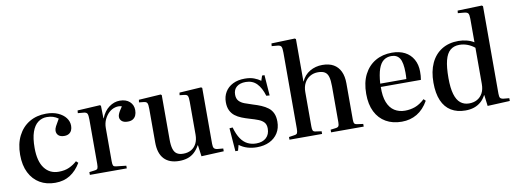

<svg xmlns="http://www.w3.org/2000/svg" viewBox="-61 -1121 4009 1490"><g transform="rotate(-10 1943.0 -375.5)"><path d="M276 14Q207 14 155 -16.5Q103 -47 73.5 -105.5Q44 -164 44 -247Q44 -333 76 -396Q108 -459 165 -493Q222 -527 297 -527Q351 -527 390.5 -509.5Q430 -492 451.5 -463.5Q473 -435 473 -401Q473 -381 466 -365.5Q459 -350 444.5 -341Q430 -332 408 -332Q378 -332 362.5 -346Q347 -360 347 -383Q347 -398 357 -417.5Q367 -437 388 -472Q369 -486 347.5 -493Q326 -500 298 -500Q259 -500 228.5 -477Q198 -454 181 -405.5Q164 -357 164 -280Q164 -175 205 -120.5Q246 -66 317 -66Q365 -66 400 -82Q435 -98 462 -123L478 -108Q443 -49 393.5 -17.5Q344 14 276 14Z M550 0V-22L596 -28Q612 -30 616.5 -39.5Q621 -49 621 -75V-423Q621 -457 615 -469.5Q609 -482 587 -484L541 -488L543 -509L721 -519L728 -513L730 -414H732Q754 -469 793.5 -498Q833 -527 878 -527Q927 -527 955.5 -501Q984 -475 984 -434Q984 -411 976.5 -393.5Q969 -376 953.5 -366Q938 -356 913 -356Q881 -356 865.5 -370Q850 -384 850 -403Q850 -413 854 -424Q858 -435 866 -448.5Q874 -462 887 -481Q862 -489 835 -482Q808 -475 786 -455Q764 -435 749.5 -404.5Q735 -374 735 -336V-74Q735 -50 739.5 -41Q744 -32 761 -30L841 -21V0Z M1253 14Q1175 14 1134 -30Q1093 -74 1093 -160V-424Q1093 -458 1087 -470Q1081 -482 1060 -484L1023 -488L1026 -508L1199 -519L1207 -513V-163Q1207 -117 1215.5 -89Q1224 -61 1243 -48.5Q1262 -36 1294 -36Q1330 -36 1356.5 -51.5Q1383 -67 1397.5 -96Q1412 -125 1412 -165V-424Q1412 -457 1406.5 -469.5Q1401 -482 1379 -484L1343 -488L1346 -508L1518 -519L1526 -513V-73Q1526 -49 1532.5 -39Q1539 -29 1559 -26L1605 -22V0L1428 8L1416 -81H1414Q1395 -47 1371.5 -26Q1348 -5 1318.5 4.5Q1289 14 1253 14Z M1694 15 1680 -168 1705 -170Q1721 -113 1744 -79.5Q1767 -46 1797.5 -31Q1828 -16 1865 -16Q1915 -16 1943.5 -42.5Q1972 -69 1972 -115Q1972 -146 1956.5 -163.5Q1941 -181 1913 -192Q1885 -203 1846 -214Q1815 -223 1786 -234.5Q1757 -246 1735 -263Q1713 -280 1700 -306.5Q1687 -333 1687 -372Q1687 -417 1708 -452Q1729 -487 1768.5 -507Q1808 -527 1863 -527Q1905 -527 1935.5 -515.5Q1966 -504 1987 -488L2000 -527H2019L2031 -365L2005 -367Q1986 -431 1952.5 -465.5Q1919 -500 1865 -500Q1820 -500 1794 -478.5Q1768 -457 1768 -417Q1768 -386 1784 -368Q1800 -350 1828 -339.5Q1856 -329 1891 -318Q1925 -308 1954.5 -295.5Q1984 -283 2007 -265.5Q2030 -248 2042.5 -221Q2055 -194 2055 -155Q2055 -103 2031 -65Q2007 -27 1964.5 -6.5Q1922 14 1865 14Q1826 14 1791 3.5Q1756 -7 1727 -29L1715 15Z M2123 0V-21L2168 -28Q2184 -30 2189 -39.5Q2194 -49 2194 -75V-674Q2194 -709 2187.5 -721Q2181 -733 2158 -735L2113 -739L2115 -760L2300 -766L2308 -760V-427L2309 -425Q2331 -475 2375.5 -501Q2420 -527 2474 -527Q2527 -527 2562 -507Q2597 -487 2615.5 -448.5Q2634 -410 2634 -353V-68Q2634 -46 2639.5 -37.5Q2645 -29 2665 -27L2708 -21V0H2451V-21L2491 -26Q2509 -28 2514.5 -37Q2520 -46 2520 -68V-351Q2520 -398 2512 -425.5Q2504 -453 2484.5 -465Q2465 -477 2431 -477Q2396 -477 2368 -460.5Q2340 -444 2324 -414Q2308 -384 2308 -343V-71Q2308 -49 2312.5 -39.5Q2317 -30 2332 -28L2380 -21V0Z M3007 14Q2935 14 2882 -16.5Q2829 -47 2800 -105Q2771 -163 2771 -246Q2771 -336 2803 -398.5Q2835 -461 2891.5 -494Q2948 -527 3022 -527Q3081 -527 3123.5 -505Q3166 -483 3189.5 -441.5Q3213 -400 3213 -345Q3213 -328 3212 -312Q3211 -296 3208 -280H2892Q2890 -206 2909 -158.5Q2928 -111 2963.5 -88.5Q2999 -66 3046 -66Q3088 -66 3125.5 -79.5Q3163 -93 3202 -129L3217 -114Q3180 -49 3127 -17.5Q3074 14 3007 14ZM2892 -306H3098Q3099 -317 3099.5 -329.5Q3100 -342 3100 -356Q3100 -436 3079 -469Q3058 -502 3013 -502Q2978 -502 2952.5 -483Q2927 -464 2912 -421Q2897 -378 2892 -306Z M3508 14Q3443 14 3396 -14.5Q3349 -43 3324.5 -100Q3300 -157 3300 -241Q3300 -330 3329.5 -394Q3359 -458 3414.5 -492.5Q3470 -527 3546 -527Q3580 -527 3612.5 -518.5Q3645 -510 3668 -495V-680Q3668 -712 3660.5 -723Q3653 -734 3626 -736L3580 -740L3582 -760L3774 -766L3782 -759V-70Q3782 -46 3788 -37Q3794 -28 3814 -25L3859 -21V1L3683 9L3672 -78H3670Q3654 -47 3630 -26.5Q3606 -6 3576 4Q3546 14 3508 14ZM3546 -35Q3582 -35 3609 -50Q3636 -65 3652 -94Q3668 -123 3668 -167V-452Q3644 -472 3613 -484Q3582 -496 3549 -496Q3505 -496 3476.5 -472Q3448 -448 3434.5 -395.5Q3421 -343 3421 -256Q3421 -178 3435.5 -129Q3450 -80 3478 -57.5Q3506 -35 3546 -35Z"/></g></svg>

Font: Literata 60pt Medium
Style: Regular
Weight: 500
Designer: Latin by Veronika Burian and Jose Scaglione. Greek by Irene Vlachou. Cyrillic by Vera Evstafieva.
Foundry: TypeTogether
Version: Version 3.103;gftools[0.9.29]